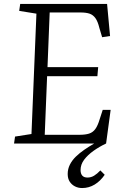

<svg xmlns="http://www.w3.org/2000/svg" viewBox="-20 -725 618 970"><path d="M51 0 56 -35 139 -48 164 -656 77 -670 82 -705H521L536 -543L496 -537L482 -584Q474 -617 462 -633.5Q450 -650 432.5 -656Q415 -662 386 -662H231L220 -386H476L472 -340H218L206 -44H381Q411 -44 430 -50Q449 -56 461.5 -73Q474 -90 484 -124L499 -170H539L516 0Q482 16 452.5 37Q423 58 405 82Q387 106 387 134Q387 152 395.5 162Q404 172 422 172Q440 172 455.5 162.5Q471 153 487 136L509 158Q487 190 458 207.5Q429 225 395 225Q375 225 358.5 216.5Q342 208 332 192.5Q322 177 322 154Q322 129 333 107Q344 85 363 66.5Q382 48 406 31.5Q430 15 456 0Z"/></svg>

Font: Literata 24pt Light
Style: Italic
Weight: 300
Italic angle: -2°
Designer: Latin by Veronika Burian and Jose Scaglione. Greek by Irene Vlachou. Cyrillic by Vera Evstafieva
Foundry: TypeTogether
Version: Version 3.103;gftools[0.9.29]